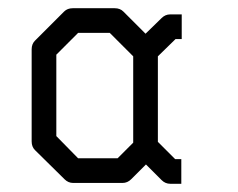

<svg xmlns="http://www.w3.org/2000/svg" viewBox="-20 -492 580 467"><path d="M364 -147 406 -105H421V-45H394Q382 -45 373 -54L335 -92L299 -56Q290 -47 278 -47H158Q146 -47 137 -56L65 -127Q57 -135 57 -148V-372Q57 -385 65 -393L136 -464Q144 -472 157 -472H259Q272 -472 280 -464L334 -410L373 -448Q382 -457 394 -457H422V-397H407L364 -355ZM304 -145V-355L247 -412H170L117 -359V-161L170 -107H266Z"/></svg>

Font: 3270 Nerd Font
Style: Regular
Weight: 400
Monospace: yes
Version: Version 3.0.1;Nerd Fonts 3.3.0